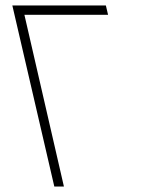

<svg xmlns="http://www.w3.org/2000/svg" viewBox="-20 -680 541 700"><path d="M69 -626 213 0H178L25 -660H366L374 -626Z"/></svg>

Font: Cairo ExtraLight
Style: Italic
Weight: 275
Italic angle: -13°
Designer: Mohamed Gaber, Accademia di Belle Arti di Urbino and others
Foundry: Kief Type Foundry, Accademia di Belle Arti di Urbino and others
Version: Version 3.011